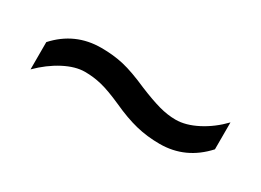

<svg xmlns="http://www.w3.org/2000/svg" viewBox="-21 -578 614 451"><g transform="rotate(30 286.0 -352.5)"><path d="M269 -321Q306 -304 336.5 -296.5Q367 -289 401 -289Q471 -289 520 -343V-416Q494 -389 463 -373Q432 -357 405 -357Q383 -357 359.5 -363.5Q336 -370 302 -384Q259 -403 231 -409.5Q203 -416 170 -416Q99 -416 51 -363V-289Q78 -316 108.5 -332Q139 -348 165 -348Q188 -348 210.5 -342.5Q233 -337 269 -321Z"/></g></svg>

Font: OpenSansMMV
Style: Regular
Weight: 400
Designer: Steve Matteson
Foundry: Ascender Corporation
Version: Version 4.000